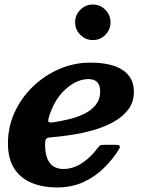

<svg xmlns="http://www.w3.org/2000/svg" viewBox="-20 -811 635 846"><path d="M389 -634.5Q357 -634.5 334 -657.5Q311 -680.5 311 -713Q311 -745 334 -768Q357 -791 389 -791Q421.5 -791 444.2 -768Q467 -745 467 -713Q467 -680.5 444.2 -657.5Q421.5 -634.5 389 -634.5ZM15 -180Q15 -251.5 44.2 -315.5Q73.5 -379.5 124.2 -428.8Q175 -478 240.2 -506.5Q305.5 -535 377 -535Q472.5 -535 521.2 -502Q570 -469 570 -407.5Q570 -362 545.8 -329.5Q521.5 -297 481.5 -274.5Q441.5 -252 392.8 -238Q344 -224 293.8 -216.5Q243.5 -209 200.5 -205.5Q187 -204.5 182.8 -198.2Q178.5 -192 178.5 -176.5Q178.5 -66.5 259.5 -66.5Q303.5 -66.5 343.2 -93.5Q383 -120.5 410.5 -159.5Q416 -167 421 -170Q426 -173 440 -173H485.5Q503.5 -173 507.2 -168.2Q511 -163.5 502.5 -150.5Q476.5 -109 438.2 -71Q400 -33 348.2 -9Q296.5 15 230 15Q170 15 121.2 -4.5Q72.5 -24 43.8 -66.8Q15 -109.5 15 -180ZM210 -271.5Q247 -276.5 284.5 -285.8Q322 -295 353 -310.5Q384 -326 402.8 -350Q421.5 -374 421.5 -408Q421.5 -462.5 369.5 -462.5Q319.5 -462.5 270 -419Q220.5 -375.5 196 -297Q191 -281.5 193 -275.8Q195 -270 210 -271.5Z"/></svg>

Font: Besley*
Style: Bold Italic
Weight: 700
Italic angle: -13°
Designer: Owen Earl
Foundry: indestructible type*
Version: Version 2.000; ttfautohint (v1.8.3)